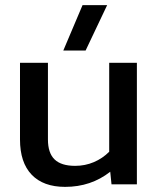

<svg xmlns="http://www.w3.org/2000/svg" viewBox="-20 -719 618 749"><path d="M302 -699H398L314 -522H227ZM58 -175V-474H167V-175Q167 -122 193 -97Q219 -72 273 -72Q312 -72 346 -86.5Q380 -101 406 -127V-474H514V0H415L410 -49Q335 10 234 10Q149 10 103.5 -37.5Q58 -85 58 -175Z"/></svg>

Font: Kanit
Style: Regular
Weight: 400
Designer: Katatrad Team
Foundry: Cadson Demak
Version: Version 1.001